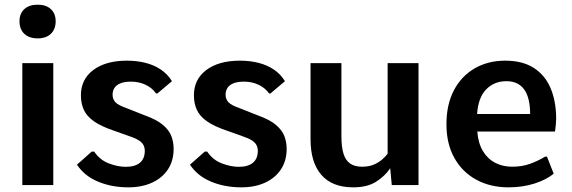

<svg xmlns="http://www.w3.org/2000/svg" viewBox="-20 -802 2478 832"><path d="M76.7 0V-528.3H210.9V0ZM143.1 -635.7Q106.4 -635.7 85.4 -655.5Q64.5 -675.3 64.5 -710Q64.5 -743.2 85.4 -762.5Q106.4 -781.7 143.1 -781.7Q179.7 -781.7 200.4 -762.5Q221.2 -743.2 221.2 -710Q221.2 -675.3 200.4 -655.5Q179.7 -635.7 143.1 -635.7Z M536.1 9.8Q463.9 9.8 404.8 -14.9Q345.7 -39.6 313.5 -88.4L377.4 -145H388.2Q413.1 -108.4 451.9 -93.8Q490.7 -79.1 524.9 -79.1Q564.9 -79.1 586.2 -96.7Q607.4 -114.3 607.4 -148.4Q607.4 -161.1 602.3 -172.1Q597.2 -183.1 582.8 -192.9Q568.4 -202.6 540.5 -211.9L474.6 -235.4Q418 -254.4 386.7 -276.6Q355.5 -298.8 343 -326.4Q330.6 -354 330.6 -389.2Q330.6 -458.5 384.5 -498.8Q438.5 -539.1 529.8 -539.1Q573.7 -539.1 611.1 -529.5Q648.4 -520 677.5 -500.2Q706.5 -480.5 725.1 -450.2L662.1 -397H656.2Q639.2 -421.4 610.6 -434.8Q582 -448.2 547.9 -448.2Q520.5 -448.2 502.9 -441.4Q485.4 -434.6 476.6 -421.9Q467.8 -409.2 467.8 -391.6Q467.8 -372.6 480 -359.1Q492.2 -345.7 533.2 -331.5L609.4 -301.3Q659.7 -283.2 686.3 -260.5Q712.9 -237.8 722.7 -211.9Q732.4 -186 732.4 -157.2Q732.4 -105.5 707.8 -68.1Q683.1 -30.8 638.9 -10.5Q594.7 9.8 536.1 9.8Z M1025.9 9.8Q953.6 9.8 894.5 -14.9Q835.4 -39.6 803.2 -88.4L867.2 -145H877.9Q902.8 -108.4 941.7 -93.8Q980.5 -79.1 1014.6 -79.1Q1054.7 -79.1 1075.9 -96.7Q1097.2 -114.3 1097.2 -148.4Q1097.2 -161.1 1092 -172.1Q1086.9 -183.1 1072.5 -192.9Q1058.1 -202.6 1030.3 -211.9L964.4 -235.4Q907.7 -254.4 876.5 -276.6Q845.2 -298.8 832.8 -326.4Q820.3 -354 820.3 -389.2Q820.3 -458.5 874.3 -498.8Q928.2 -539.1 1019.5 -539.1Q1063.5 -539.1 1100.8 -529.5Q1138.2 -520 1167.2 -500.2Q1196.3 -480.5 1214.8 -450.2L1151.9 -397H1146Q1128.9 -421.4 1100.3 -434.8Q1071.8 -448.2 1037.6 -448.2Q1010.3 -448.2 992.7 -441.4Q975.1 -434.6 966.3 -421.9Q957.5 -409.2 957.5 -391.6Q957.5 -372.6 969.7 -359.1Q981.9 -345.7 1022.9 -331.5L1099.1 -301.3Q1149.4 -283.2 1176 -260.5Q1202.6 -237.8 1212.4 -211.9Q1222.2 -186 1222.2 -157.2Q1222.2 -105.5 1197.5 -68.1Q1172.9 -30.8 1128.7 -10.5Q1084.5 9.8 1025.9 9.8Z M1510.7 9.8Q1419.4 9.8 1372.6 -44.2Q1325.7 -98.1 1325.7 -198.2V-528.3H1459.5V-210.9Q1459.5 -165 1468.5 -136Q1477.5 -106.9 1497.3 -93.3Q1517.1 -79.6 1548.3 -79.6Q1579.1 -79.6 1600.3 -88.9Q1621.6 -98.1 1636.2 -111.1Q1650.9 -124 1659.7 -135.7V-528.3H1793.5V0H1677.7L1670.9 -72.8Q1647.9 -38.6 1609.6 -14.4Q1571.3 9.8 1510.7 9.8Z M2183.6 9.8Q2104.5 9.8 2043.7 -23.4Q1982.9 -56.6 1948.7 -117.9Q1914.6 -179.2 1914.6 -263.7Q1914.6 -349.6 1947.3 -411.4Q1980 -473.1 2037.6 -506.1Q2095.2 -539.1 2168.9 -539.1Q2243.7 -539.1 2292.2 -508.3Q2340.8 -477.5 2365 -421.9Q2389.2 -366.2 2390.1 -291Q2390.1 -278.8 2388.9 -265.6Q2387.7 -252.4 2386.5 -243.2Q2385.3 -233.9 2384.8 -231.9H2048.3Q2052.2 -181.2 2072.8 -147.2Q2093.3 -113.3 2126 -96.4Q2158.7 -79.6 2199.2 -79.6Q2242.2 -79.6 2276.6 -92Q2311 -104.5 2342.8 -123.5H2350.1L2379.4 -49.3Q2348.1 -23.4 2296.6 -6.8Q2245.1 9.8 2183.6 9.8ZM2047.4 -308.1H2277.3Q2276.9 -379.9 2251 -415Q2225.1 -450.2 2174.3 -450.2Q2121.6 -450.2 2086.9 -414.8Q2052.2 -379.4 2047.4 -308.1Z"/></svg>

Font: Comme SemiBold
Style: Regular
Weight: 600
Version: Version 1.000;gftools[0.9.27]